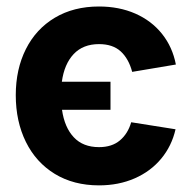

<svg xmlns="http://www.w3.org/2000/svg" viewBox="-20 -557 596 588"><path d="M318.4 -220.7H169.9Q177.7 -166.5 206.1 -136.5Q234.4 -106.4 283.2 -106.4Q322.8 -106.4 347.2 -127Q371.6 -147.5 381.8 -182.6L517.6 -161.1Q505.9 -109.9 473.6 -71Q441.4 -32.2 392.3 -10.7Q343.3 10.7 283.2 10.7Q205.6 10.7 147.9 -24.4Q90.3 -59.6 59.3 -122.3Q28.3 -185.1 28.3 -265.6Q28.3 -345.2 59.3 -406.7Q90.3 -468.3 147.9 -502.7Q205.6 -537.1 283.2 -537.1Q344.7 -537.1 394.3 -515.4Q443.8 -493.7 476.1 -453.4Q508.3 -413.1 518.6 -359.4L384.8 -336.9Q374 -377.4 349.6 -399.7Q325.2 -421.9 283.2 -421.9Q234.4 -421.9 205.6 -391.4Q176.8 -360.8 169.4 -306.6H318.4Z"/></svg>

Font: Pretendard JP
Style: Bold
Weight: 700
Designer: Base glyphs from Inter by Rasmus Andersson; Hangeul glyphs from Noto Sans CJK(Source Han Sans) by Jang Soo-young and Kan
Foundry: Kil Hyung-jin
Version: Version 1.309